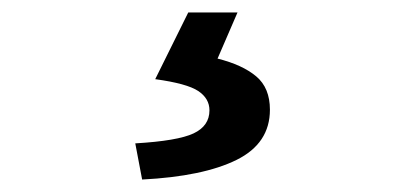

<svg xmlns="http://www.w3.org/2000/svg" viewBox="-20 -24 660 308"><path d="M208 264 197 206Q265 202 290.5 190Q316 178 316 153Q316 134 298 122Q280 110 229 103L282 -4H361L329 70Q369 80 391 98.5Q413 117 413 152Q413 206 359.5 232.5Q306 259 208 264Z"/></svg>

Font: Noto Sans JP SemiBold
Style: Regular
Weight: 600
Designer: Ryoko NISHIZUKA  (kana, bopomofo & ideographs); Paul D. Hunt (Latin, Greek & Cyrillic); Sandoll Communications , Soo-you
Foundry: Adobe
Version: Version 2.004-H2;hotconv 1.0.118;makeotfexe 2.5.65603